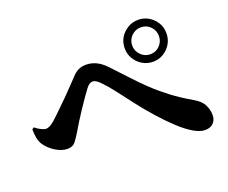

<svg xmlns="http://www.w3.org/2000/svg" viewBox="-112 -891 1224 1033"><g transform="rotate(-20 500.0 -374.5)"><path d="M763 -475Q730 -475 702.5 -491.5Q675 -508 659 -535Q643 -562 643 -595Q643 -629 659 -655.5Q675 -682 702.5 -698.5Q730 -715 763 -715Q796 -715 823 -698.5Q850 -682 866 -655.5Q882 -629 882 -595Q882 -562 866 -535Q850 -508 823 -491.5Q796 -475 763 -475ZM900 -34Q871 -34 833.5 -56.5Q796 -79 755.5 -117Q715 -155 673 -202Q630 -250 592 -299.5Q554 -349 521.5 -391.5Q489 -434 463 -460Q449 -475 438.5 -481Q428 -487 419 -487Q410 -487 400.5 -481Q391 -475 380 -460Q368 -444 349.5 -417.5Q331 -391 311.5 -361.5Q292 -332 275 -304.5Q258 -277 247 -258Q231 -231 215.5 -211.5Q200 -192 170 -192Q138 -192 103 -213.5Q68 -235 47 -266Q36 -283 31.5 -305.5Q27 -328 27 -356L38 -363Q55 -349 72 -341Q89 -333 97 -333Q109 -333 122 -340Q135 -347 154 -364Q173 -382 199 -407Q225 -432 252 -459Q279 -486 300.5 -509Q322 -532 333 -543Q352 -565 372 -574.5Q392 -584 416 -584Q446 -584 474 -571Q502 -558 530 -528Q575 -481 613.5 -439Q652 -397 692.5 -358.5Q733 -320 782 -282.5Q831 -245 895 -208Q937 -184 951 -155Q965 -126 965 -97Q965 -69 948 -51.5Q931 -34 900 -34ZM763 -518Q795 -518 817 -541Q839 -564 839 -595Q839 -627 817 -649.5Q795 -672 763 -672Q731 -672 708.5 -649.5Q686 -627 686 -595Q686 -564 708.5 -541Q731 -518 763 -518Z"/></g></svg>

Font: Noto Serif JP ExtraLight ExtraBold
Style: Regular
Weight: 800
Version: Version 2.003-H1;hotconv 1.1.1;makeotfexe 2.6.0